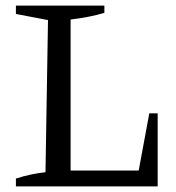

<svg xmlns="http://www.w3.org/2000/svg" viewBox="-20 -668 630 688"><path d="M515 -262H545V0H37V-28Q64 -37 90.5 -42.5Q117 -48 143 -51L152 -596L37 -618V-648H354V-622Q328 -614 297 -608Q266 -602 233 -598V-57H477Z"/></svg>

Font: Piazzolla SC
Style: Regular
Weight: 400
Designer: Juan Pablo del Peral
Foundry: Huerta Tipografica
Version: Version 1.330